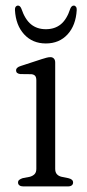

<svg xmlns="http://www.w3.org/2000/svg" viewBox="-20 -667 313 687"><path d="M177.5 -443V-63Q177.5 -50.5 183.5 -43.8Q189.5 -37 200 -34.5L224.5 -29.5Q233 -27.5 237.2 -23.8Q241.5 -20 241.5 -14Q241.5 -7.5 236.8 -3.8Q232 0 223 0H63Q54.5 0 49.5 -3.8Q44.5 -7.5 44.5 -14Q44.5 -20 49 -23.5Q53.5 -27 61 -29.5L87 -34.5Q97.5 -37.5 103.8 -44Q110 -50.5 110 -63V-379.5Q110 -390.5 105.8 -395.5Q101.5 -400.5 92.5 -401.5L52.5 -402Q45 -403 41.2 -406.2Q37.5 -409.5 37.5 -415Q37.5 -420.5 41.8 -424.5Q46 -428.5 54.5 -431L129.5 -455.5Q139 -458.5 146.5 -460.5Q154 -462.5 160.5 -462.5Q168 -462.5 172.8 -457.5Q177.5 -452.5 177.5 -443ZM144 -562.5Q176 -562.5 197.5 -580Q219 -597.5 231.5 -636Q236 -647 244 -647Q248.5 -647 251.8 -642.8Q255 -638.5 254.5 -631Q251.5 -576.5 221.8 -544Q192 -511.5 144 -511.5Q96.5 -511.5 66.5 -544Q36.5 -576.5 33.5 -631Q33 -638.5 36.2 -642.8Q39.5 -647 44.5 -647Q52 -647 56.5 -636Q69.5 -597.5 91 -580Q112.5 -562.5 144 -562.5Z"/></svg>

Font: Fraunces 48pt Soft Wonky Light
Style: Regular
Weight: 300
Version: Version 1.000;[b76b70a41]